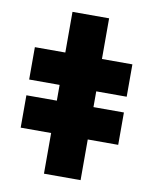

<svg xmlns="http://www.w3.org/2000/svg" viewBox="-85 -794 708 888"><g transform="rotate(10 269.0 -350.0)"><path d="M183 30V-161H40V-313H183V-387H40V-539H183V-730H355V-539H498V-387H355V-313H498V-161H355V30Z"/></g></svg>

Font: Tektur SemiCondensed ExtraBold
Style: Regular
Weight: 800
Width: 4
Designer: Adam Jagosz
Foundry: Adam Jagosz
Version: Version 1.005;gftools[0.9.30]